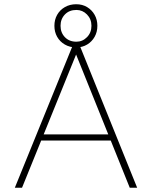

<svg xmlns="http://www.w3.org/2000/svg" viewBox="-20 -887 718 907"><path d="M50 0 325 -676H355L628 0H593L332 -648H347L84 0ZM165 -223V-252H514V-223ZM340 -663Q310 -663 286.5 -676.5Q263 -690 250 -713Q237 -736 237 -765Q237 -794 250 -817Q263 -840 286.5 -853.5Q310 -867 340 -867Q369 -867 391.5 -853.5Q414 -840 427 -817Q440 -794 440 -765Q440 -736 427 -713Q414 -690 391.5 -676.5Q369 -663 340 -663ZM341 -690Q370 -690 391 -711.5Q412 -733 412 -765Q412 -797 391 -818.5Q370 -840 341 -840Q307 -840 286.5 -818.5Q266 -797 266 -765Q266 -733 286.5 -711.5Q307 -690 341 -690Z"/></svg>

Font: Outfit Thin
Style: Regular
Weight: 100
Designer: Rodrigo Fuenzalida
Foundry: fragTYPE
Version: Version 1.000